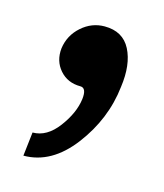

<svg xmlns="http://www.w3.org/2000/svg" viewBox="-60 -174 345 404"><g transform="rotate(15 112.0 27.5)"><path d="M26 181 32 129Q63 129 87 97Q111 65 115 34Q118 9 104 9Q76 9 59 -10.5Q42 -30 45 -58Q49 -87 71 -106.5Q93 -126 121 -126Q161 -126 177.5 -94Q194 -62 187 -12Q179 60 133 120.5Q87 181 26 181Z"/></g></svg>

Font: Orkney Medium
Style: MediumItalic
Weight: 500
Designer: Samuel Oakes and Alfredo Marco Pradil
Foundry: Alfredo Marco Pradil
Version: 1.0; ttfautohint (v1.5)